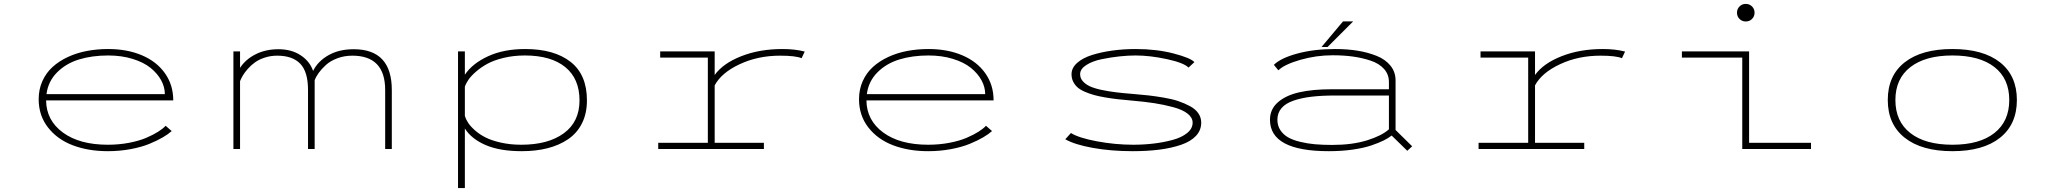

<svg xmlns="http://www.w3.org/2000/svg" viewBox="-20 -763 10540 983"><path d="M859 -92Q842 -76.5 814 -60Q786 -43.5 745.5 -26.8Q705 -10 648.8 0.5Q592.5 11 532 11Q432 11 352.5 -19.2Q273 -49.5 225.5 -110.8Q178 -172 178 -255Q178 -305.5 197 -347.8Q216 -390 249 -420Q282 -450 327 -471Q372 -492 424.2 -502Q476.5 -512 534 -512Q631 -512 706.5 -480Q782 -448 824.5 -388Q867 -328 867 -249H216Q217 -147 302 -84.5Q387 -22 532 -22Q589.5 -22 641.5 -32Q693.5 -42 729.8 -57.8Q766 -73.5 790 -88.8Q814 -104 828 -119ZM534 -479Q451 -479 384.2 -458.5Q317.5 -438 272 -392.2Q226.5 -346.5 218 -281H824Q824 -317.5 805 -352.2Q786 -387 750.8 -415.5Q715.5 -444 659 -461.5Q602.5 -479 534 -479Z M1175 0V-500H1209V-415.5Q1236.5 -458.5 1288 -484.8Q1339.5 -511 1406 -511Q1472 -511 1519 -480.2Q1566 -449.5 1583 -400Q1607.5 -449.5 1661.5 -480.2Q1715.5 -511 1791 -511Q1986 -511 1986 -302V0H1952V-302Q1952 -478 1784 -478Q1742.5 -478 1706.8 -464.5Q1671 -451 1648.2 -430Q1625.5 -409 1611.5 -389.5Q1597.5 -370 1591 -352V0H1557V-302Q1557 -395.5 1517.2 -436.8Q1477.5 -478 1399 -478Q1365.5 -478 1335.8 -468.2Q1306 -458.5 1285.8 -444Q1265.5 -429.5 1249 -410.8Q1232.5 -392 1223.5 -376.8Q1214.5 -361.5 1209 -347.5V0Z M2325 -500H2360V-380.5Q2398.5 -438 2478.8 -475Q2559 -512 2669 -512Q2817 -512 2901 -446.5Q2985 -381 2985 -249Q2985 -182.5 2959.8 -132Q2934.5 -81.5 2889 -50.5Q2843.5 -19.5 2783.8 -4.2Q2724 11 2651 11Q2539.5 11 2466.8 -20.2Q2394 -51.5 2360 -105V200H2325ZM2667 -479Q2610 -479 2559.8 -467Q2509.5 -455 2476 -436.8Q2442.5 -418.5 2416.8 -396Q2391 -373.5 2378 -354.2Q2365 -335 2360 -318.5V-169.5Q2364.5 -153.5 2375.8 -135.8Q2387 -118 2410.2 -97Q2433.5 -76 2464.5 -60Q2495.5 -44 2543.8 -33Q2592 -22 2649 -22Q2786.5 -22 2866.8 -80.8Q2947 -139.5 2947 -249Q2947 -360 2874 -419.5Q2801 -479 2667 -479Z M3639 -32H3891V0H3350V-32H3604V-468H3360V-500H3639V-379Q3681 -438 3774.5 -475Q3868 -512 3986 -512Q4050.5 -512 4100 -499L4084 -465Q4053.5 -478 3974 -478Q3860 -478 3766.8 -434.2Q3673.5 -390.5 3639 -326Z M5059 -92Q5042 -76.5 5014 -60Q4986 -43.5 4945.5 -26.8Q4905 -10 4848.8 0.5Q4792.5 11 4732 11Q4632 11 4552.5 -19.2Q4473 -49.5 4425.5 -110.8Q4378 -172 4378 -255Q4378 -305.5 4397 -347.8Q4416 -390 4449 -420Q4482 -450 4527 -471Q4572 -492 4624.2 -502Q4676.5 -512 4734 -512Q4831 -512 4906.5 -480Q4982 -448 5024.5 -388Q5067 -328 5067 -249H4416Q4417 -147 4502 -84.5Q4587 -22 4732 -22Q4789.5 -22 4841.5 -32Q4893.5 -42 4929.8 -57.8Q4966 -73.5 4990 -88.8Q5014 -104 5028 -119ZM4734 -479Q4651 -479 4584.2 -458.5Q4517.5 -438 4472 -392.2Q4426.5 -346.5 4418 -281H5024Q5024 -317.5 5005 -352.2Q4986 -387 4950.8 -415.5Q4915.5 -444 4859 -461.5Q4802.5 -479 4734 -479Z M5779 11Q5668.5 11 5575.2 -5.8Q5482 -22.5 5434 -50L5463 -82Q5502.5 -57 5596 -39.5Q5689.5 -22 5782 -22Q5835.5 -22 5886.2 -28Q5937 -34 5983.2 -46.5Q6029.5 -59 6057.8 -81.8Q6086 -104.5 6086 -135Q6086 -161 6060.2 -181.2Q6034.5 -201.5 5987.2 -214.2Q5940 -227 5889.8 -234.8Q5839.5 -242.5 5775 -248Q5734 -251.5 5703.2 -255Q5672.5 -258.5 5638.5 -264.2Q5604.5 -270 5580.5 -276.8Q5556.5 -283.5 5533.5 -293.5Q5510.5 -303.5 5496.5 -316Q5482.5 -328.5 5474.2 -345.5Q5466 -362.5 5466 -383Q5466 -415.5 5494.8 -441Q5523.5 -466.5 5571.2 -481.5Q5619 -496.5 5675.8 -504.2Q5732.5 -512 5794 -512Q5901.5 -512 5988.5 -489.2Q6075.5 -466.5 6095 -445L6065 -417Q6041 -441.5 5954.5 -460.2Q5868 -479 5794 -479Q5757 -479 5713.2 -474.5Q5669.5 -470 5621.5 -460.2Q5573.5 -450.5 5541.8 -430.2Q5510 -410 5510 -383Q5510 -363 5523.5 -347.5Q5537 -332 5559.2 -321.5Q5581.5 -311 5617.5 -303.2Q5653.5 -295.5 5691.2 -290.8Q5729 -286 5781 -282Q5825.5 -278.5 5860.2 -274.5Q5895 -270.5 5938.2 -263.2Q5981.5 -256 6013 -245.2Q6044.5 -234.5 6072.5 -219.5Q6100.5 -204.5 6115.2 -183Q6130 -161.5 6130 -135Q6130 -96 6103 -67.2Q6076 -38.5 6027.2 -21.8Q5978.5 -5 5916.8 3Q5855 11 5779 11Z M6746 -522.5 6856 -653.5H6908L6777 -522.5ZM6816 -512Q6877.5 -512 6930.2 -503.5Q6983 -495 7028 -477Q7073 -459 7099 -426.8Q7125 -394.5 7125 -351V-97.5L7210 -14L7185 9L7105 -69Q7088.5 -56 7064.5 -44Q7040.5 -32 7002 -18.8Q6963.5 -5.5 6906.5 2.8Q6849.5 11 6783 11Q6482 11 6482 -150Q6482 -204 6522.8 -239.5Q6563.5 -275 6632.2 -290.5Q6701 -306 6797 -306H7091V-343Q7091 -382 7066 -410Q7041 -438 6997.5 -452.5Q6954 -467 6906.5 -473.5Q6859 -480 6803 -480Q6718 -480 6636.8 -456.5Q6555.5 -433 6525 -403L6502 -431Q6536.5 -465.5 6621.8 -488.8Q6707 -512 6816 -512ZM6800 -21Q6903.5 -21 6979 -44.5Q7054.5 -68 7091 -101V-274H6816Q6746.5 -274 6694.2 -267.8Q6642 -261.5 6601.8 -247.5Q6561.5 -233.5 6540.8 -209Q6520 -184.5 6520 -150Q6520 -120 6534.8 -97.2Q6549.5 -74.5 6574.2 -60.2Q6599 -46 6635.8 -37Q6672.5 -28 6712 -24.5Q6751.5 -21 6800 -21Z M7839 -32H8091V0H7550V-32H7804V-468H7560V-500H7839V-379Q7881 -438 7974.5 -475Q8068 -512 8186 -512Q8250.5 -512 8300 -499L8284 -465Q8253.5 -478 8174 -478Q8060 -478 7966.8 -434.2Q7873.5 -390.5 7839 -326Z M8950 -666Q8937 -653 8918 -653Q8899 -653 8886 -666Q8873 -679 8873 -698Q8873 -717 8886 -730Q8899 -743 8918 -743Q8937 -743 8950 -730Q8963 -717 8963 -698Q8963 -679 8950 -666ZM8935 -32H9252V0H8900V-468H8591V-500H8935Z M9645 -251Q9645 -376 9731.8 -444Q9818.5 -512 9976 -512Q10133.5 -512 10219.8 -443.8Q10306 -375.5 10306 -251Q10306 -126.5 10219.8 -57.8Q10133.5 11 9976 11Q9818.5 11 9731.8 -57.8Q9645 -126.5 9645 -251ZM10267 -251Q10267 -360.5 10191 -419.8Q10115 -479 9976 -479Q9837.5 -479 9760.8 -419.5Q9684 -360 9684 -251Q9684 -141.5 9760.5 -81.8Q9837 -22 9976 -22Q10115 -22 10191 -82Q10267 -142 10267 -251Z"/></svg>

Font: League Mono Extended Thin
Style: Regular
Weight: 100
Width: 9
Designer: Tyler Finck
Foundry: The League of Moveable Type / Tyler Finck
Version: Version 2.210